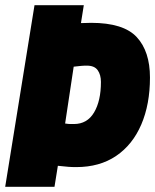

<svg xmlns="http://www.w3.org/2000/svg" viewBox="-32 -720 598 740"><path d="M-12 0 101 -700H291L280 -631Q292 -631 302 -631.5Q312 -632 319 -632Q444 -632 495 -577Q546 -522 546 -421Q546 -318 512.5 -240Q479 -162 415.5 -119Q352 -76 262 -76Q244 -76 232 -77Q220 -78 191 -81L178 0ZM253 -242Q304 -242 330.5 -286.5Q357 -331 357 -404Q357 -432 344.5 -449.5Q332 -467 303 -467Q289 -467 280 -466Q271 -465 252 -463L219 -244Q232 -242 239 -242Q246 -242 253 -242Z"/></svg>

Font: Georama Semi Condensed Black
Style: Italic
Weight: 900
Width: 4
Italic angle: -9°
Designer: Jean-Baptiste Levee
Foundry: Production Type
Version: Version 1.000